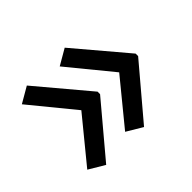

<svg xmlns="http://www.w3.org/2000/svg" viewBox="-100 -618 710 710"><g transform="rotate(-45 254.5 -263.5)"><path d="M469 -257 299 -56 237 -93 377 -264 237 -435 299 -471 469 -270ZM270 -257 101 -56 39 -93 179 -264 39 -435 101 -471 270 -270Z"/></g></svg>

Font: Noto Sans Nushu
Style: Regular
Weight: 400
Designer: Lisa Huang
Foundry: Lisa Huang
Version: Version 1.003; ttfautohint (v1.8.4.7-5d5b)